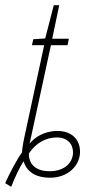

<svg xmlns="http://www.w3.org/2000/svg" viewBox="-64 -675 371 739"><path d="M-44 30 -21 44C-7 9 11 -31 27 -54C35 -25 61 9 129 9C197 9 244 -37 244 -91C244 -141 209 -171 157 -171C104 -171 67 -144 50 -122L132 -501H196L201 -526H137L164 -655H143L110 -527L64 -524L59 -501H106L29 -143C24 -120 21 -98 21 -89C0 -60 -28 -6 -44 30ZM130 -16C83 -15 47 -35 47 -84C74 -125 113 -146 155 -146C195 -146 217 -121 217 -89C217 -50 186 -17 130 -16Z"/></svg>

Font: Noto Sans ExtraCondensed Thin
Style: Italic
Weight: 100
Width: 2
Italic angle: -12°
Designer: Monotype Design Team
Foundry: Monotype Imaging Inc.
Version: Version 2.013